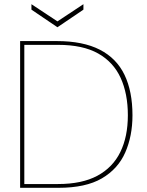

<svg xmlns="http://www.w3.org/2000/svg" viewBox="-20 -896 699 916"><path d="M76 0V-700H251Q376 -700 456 -659Q536 -618 574 -539Q612 -460 612 -346Q612 -247 577.5 -168.5Q543 -90 466 -45Q389 0 259 0ZM96 -18H257Q371 -18 444.5 -57.5Q518 -97 554 -170.5Q590 -244 590 -346Q590 -449 555.5 -524.5Q521 -600 448 -641Q375 -682 257 -682H96ZM254 -766 130 -850V-876L254 -794L378 -876V-850Z"/></svg>

Font: DM Sans 20pt Thin
Style: Regular
Weight: 250
Version: Version 4.004;gftools[0.9.30]